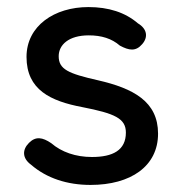

<svg xmlns="http://www.w3.org/2000/svg" viewBox="-20 -513 500 543"><path d="M236 10C350 10 427 -43 427 -135C427 -226 357 -263 257 -286C173 -305 146 -317 146 -354C146 -386 174 -413 231 -413C267 -413 296 -404 319 -384C345 -370 364 -367 382 -388C399 -407 397 -431 370 -447C334 -478 287 -493 230 -493C134 -493 55 -440 55 -352C55 -259 123 -227 213 -210C305 -192 336 -178 336 -138C336 -88 299 -69 240 -69C194 -69 154 -83 125 -108C100 -125 81 -128 62 -109C43 -90 42 -66 68 -47C112 -9 170 10 236 10Z"/></svg>

Font: 寒蝉半圆体
Style: Regular
Weight: 400
Designer: Yoshimichi Ohira & Warren
Foundry: ChillType
Version: Version 1.800;Glyphs 3.1.1 (3135)